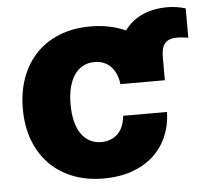

<svg xmlns="http://www.w3.org/2000/svg" viewBox="-47 -647 759 708"><g transform="rotate(-5 332.5 -293.5)"><path d="M309.3 -552.6Q380 -552.6 438.6 -526.3Q464.1 -561.8 504.6 -580.1Q545.1 -598.4 597.3 -598.4Q630.3 -598.4 664.8 -588.4V-479.8Q654.8 -480.8 645.1 -482.2Q635.3 -483.7 624.3 -483.7Q593 -483.7 579 -468.2Q565 -452.8 565 -416.9V-331H400.6Q395.6 -372.9 372.3 -396.7Q349.1 -420.5 311.8 -420.5Q289.1 -420.5 270.4 -410.9Q251.8 -401.3 238.6 -382.6Q225.5 -364 218.2 -336.5Q210.9 -308.9 210.9 -272.7Q210.9 -236.5 218 -208.6Q225.1 -180.8 238.5 -162.1Q251.8 -143.5 270.4 -133.9Q289.1 -124.3 311.8 -124.3Q348.4 -124.3 372.2 -146.7Q396 -169 400.6 -213.8H562.9Q561.4 -163.4 543.1 -122Q524.9 -80.6 492 -51.1Q459.2 -21.7 413 -5.7Q366.8 10.3 309.7 10.3Q246.8 10.3 196 -9.6Q145.2 -29.5 109.2 -66.2Q73.2 -103 53.6 -155Q34.1 -207 34.1 -271Q34.1 -333.5 52.7 -385.1Q71.4 -436.8 106.7 -474.1Q142 -511.4 193.2 -532Q244.3 -552.6 309.3 -552.6Z"/></g></svg>

Font: Inter P Extra Bold
Style: Regular
Weight: 800
Designer: Rasmus Andersson
Foundry: rsms
Version: Version 3.018;git-588b23468